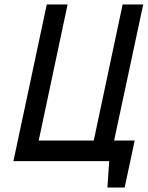

<svg xmlns="http://www.w3.org/2000/svg" viewBox="-20 -720 660 858"><path d="M490 -92 620 -700H528L399 -92H153L282 -700H189L40 0H468L460 118H537L582 -92Z"/></svg>

Font: Advent Pro SemiBold
Style: Italic
Weight: 600
Italic angle: -12°
Version: Version 3.000